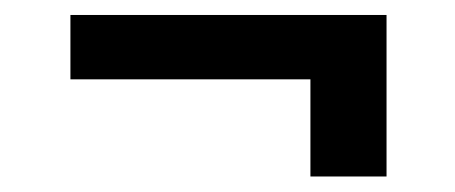

<svg xmlns="http://www.w3.org/2000/svg" viewBox="-20 -413 593 250"><path d="M483.3 -183.2H384.2V-309.7H71.7V-393.5H483.3Z"/></svg>

Font: Cannonade Med
Style: Regular
Weight: 500
Designer: Rasmus Andersson
Foundry: rsms
Version: Version 3.012;git-f93a4a705